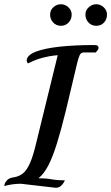

<svg xmlns="http://www.w3.org/2000/svg" viewBox="-33 -884 526 908"><path d="M274 -31Q274 -31 269.5 -22.5Q265 -14 255.5 -5Q246 4 230 4L66 -15Q47 -15 27.5 -12.5Q8 -10 -13 -4Q-13 -4 -11 -13Q-9 -22 1 -32.5Q11 -43 35 -46Q58 -50 76 -64.5Q94 -79 109 -113Q124 -147 138 -207L240 -623Q240 -623 220.5 -621Q201 -619 169 -611Q137 -603 99 -584Q93 -592 93 -598Q95 -624 137.5 -640Q180 -656 251.5 -663.5Q323 -671 412 -671Q426 -671 429.5 -667Q433 -663 433 -658Q433 -651 428.5 -646.5Q424 -642 420 -636H362Q350 -636 344 -623.5Q338 -611 332 -586Q302 -457 279 -363Q256 -269 236 -205Q216 -141 195.5 -101.5Q175 -62 149 -41Q184 -41 211.5 -36Q239 -31 274 -31ZM255 -762Q233 -762 218.5 -777.5Q204 -793 204 -815Q204 -836 219.5 -850Q235 -864 255 -864Q275 -864 290.5 -849.5Q306 -835 306 -815Q306 -793 291.5 -777.5Q277 -762 255 -762ZM422 -762Q400 -762 385.5 -777.5Q371 -793 371 -815Q371 -836 387 -850Q403 -864 422 -864Q442 -864 457.5 -849.5Q473 -835 473 -815Q473 -793 459 -777.5Q445 -762 422 -762Z"/></svg>

Font: Sedan
Style: Italic
Weight: 400
Italic angle: -13.8°
Designer: Sebastian Salazar
Foundry: Sebastian Salazar
Version: Version 1.100; ttfautohint (v1.8.4.7-5d5b)